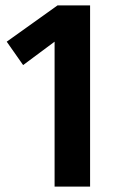

<svg xmlns="http://www.w3.org/2000/svg" viewBox="-20 -694 423 714"><path d="M315 -674V0H183V-539L66 -452L5 -539L194 -674Z"/></svg>

Font: Fira Sans Extra Condensed SemiBold
Style: Regular
Weight: 600
Width: 1
Designer: Carrois Corporate & Edenspiekermann AG
Foundry: Carrois Corporate GbR & Edenspiekermann AG
Version: Version 4.203